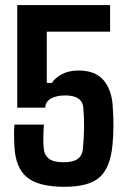

<svg xmlns="http://www.w3.org/2000/svg" viewBox="-20 -717 494 745"><path d="M230 7.8Q128.4 7.8 83.5 -30Q38.6 -67.9 35.6 -155.3Q34.7 -179.2 34.4 -196.5Q34.2 -213.9 36.1 -233.4H150.4Q148.4 -213.4 148.2 -185.3Q147.9 -157.2 149.9 -140.1Q152.3 -114.3 170.4 -100.8Q188.5 -87.4 226.1 -87.4Q264.2 -87.4 282 -100.8Q299.8 -114.3 301.8 -140.1Q305.7 -182.1 306.2 -222.4Q306.6 -262.7 303.2 -299.8Q298.8 -346.7 233.4 -346.7Q197.8 -346.7 177 -334.2Q156.2 -321.8 155.8 -299.3H46.9V-697.3H407.2V-594.2H161.6V-395.5H181.6Q193.8 -415.5 220.7 -429.4Q247.6 -443.4 284.7 -443.4Q350.1 -443.4 382.1 -405.5Q414.1 -367.7 417.5 -302.2Q423.3 -223.1 416.5 -155.3Q408.7 -67.9 367.4 -30Q326.2 7.8 230 7.8Z"/></svg>

Font: Agdasima
Style: Bold
Weight: 700
Width: 3
Designer: The DocRepair Project, Patric King
Foundry: Google
Version: Version 2.002